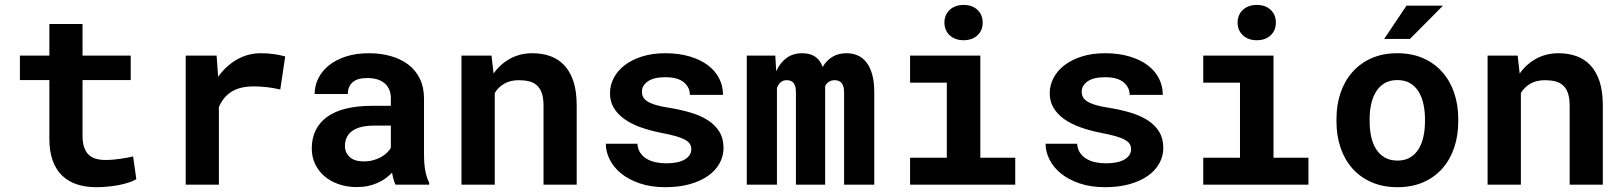

<svg xmlns="http://www.w3.org/2000/svg" viewBox="-20 -756 6641 786"><path d="M317.9 -657.7V-528.3H515.1V-428.2H317.9V-201.2Q317.9 -172.4 324.5 -153.1Q331.1 -133.8 343.3 -122.3Q355.5 -110.8 372.8 -106Q390.1 -101.1 411.6 -101.1Q427.2 -101.1 443.6 -102.5Q460 -104 474.9 -106.2Q489.7 -108.4 502.7 -110.8Q515.6 -113.3 524.9 -115.7L538.1 -22.5Q523.9 -14.2 504.9 -8.1Q485.8 -2 464.4 2Q442.9 5.9 419.7 8.1Q396.5 10.3 374 10.3Q330.6 10.3 295.2 -1.2Q259.8 -12.7 234.6 -36.9Q209.5 -61 195.8 -98.4Q182.1 -135.7 182.1 -188V-428.2H61.5V-528.3H182.1V-657.7Z M1048.3 -538.1Q1079.1 -538.1 1105.2 -533.9Q1131.3 -529.8 1147.5 -524.9L1127.4 -389.6Q1100.6 -396 1072.5 -399.2Q1044.4 -402.3 1019 -402.3Q961.9 -402.3 927.5 -380.4Q893.1 -358.4 876 -317.4V0H740.2V-528.3H866.7L873 -441.9Q905.3 -486.8 950.2 -512.5Q995.1 -538.1 1048.3 -538.1Z M1599.1 0Q1594.2 -9.8 1590.8 -22.5Q1587.4 -35.2 1585 -49.3Q1573.7 -37.1 1559.1 -26.4Q1544.4 -15.6 1526.6 -7.6Q1508.8 0.5 1487.3 5.1Q1465.8 9.8 1440.9 9.8Q1400.4 9.8 1366.5 -2Q1332.5 -13.7 1308.1 -34.7Q1283.7 -55.7 1270 -84.7Q1256.3 -113.8 1256.3 -147.9Q1256.3 -231.4 1318.6 -277.1Q1380.9 -322.8 1504.4 -322.8H1580.1V-354Q1580.1 -392.1 1555.2 -414.3Q1530.3 -436.5 1483.4 -436.5Q1441.9 -436.5 1422.9 -418.7Q1403.8 -400.9 1403.8 -371.1H1268.1Q1268.1 -404.8 1283 -435.1Q1297.9 -465.3 1326.4 -488.3Q1355 -511.2 1396.2 -524.7Q1437.5 -538.1 1490.7 -538.1Q1538.6 -538.1 1579.8 -526.4Q1621.1 -514.6 1651.4 -491.7Q1681.6 -468.8 1698.7 -433.8Q1715.8 -398.9 1715.8 -353V-126.5Q1715.8 -84 1721.2 -56.2Q1726.6 -28.3 1736.8 -8.3V0ZM1469.7 -95.2Q1490.2 -95.2 1507.8 -100.1Q1525.4 -105 1539.6 -112.8Q1553.7 -120.6 1564 -130.6Q1574.2 -140.6 1580.1 -150.9V-241.7H1510.7Q1479 -241.7 1456.5 -235.6Q1434.1 -229.5 1419.9 -218.5Q1405.8 -207.5 1398.9 -192.1Q1392.1 -176.8 1392.1 -158.7Q1392.1 -131.3 1411.4 -113.3Q1430.7 -95.2 1469.7 -95.2Z M1992.2 -528.3 2000.5 -455.1Q2028.8 -494.6 2069.3 -516.4Q2109.9 -538.1 2159.2 -538.1Q2199.2 -538.1 2232.4 -526.4Q2265.6 -514.6 2289.8 -489Q2314 -463.4 2327.4 -423.1Q2340.8 -382.8 2340.8 -325.2V0H2205.1V-323.2Q2205.1 -354.5 2198 -374.8Q2190.9 -395 2177.7 -406.7Q2164.6 -418.5 2146 -423.1Q2127.4 -427.7 2104 -427.7Q2069.3 -427.7 2044.9 -413.8Q2020.5 -399.9 2005.4 -375.5V0H1869.1V-528.3Z M2810.1 -145Q2810.1 -157.2 2804.4 -166.5Q2798.8 -175.8 2784.4 -183.8Q2770 -191.9 2746.1 -198.7Q2722.2 -205.6 2685.5 -212.4Q2639.2 -221.7 2600.8 -235.6Q2562.5 -249.5 2535.2 -269.3Q2507.8 -289.1 2492.4 -314.9Q2477.1 -340.8 2477.1 -374.5Q2477.1 -407.2 2492.7 -437Q2508.3 -466.8 2537.6 -489.3Q2566.9 -511.7 2608.9 -524.9Q2650.9 -538.1 2703.6 -538.1Q2758.8 -538.1 2802.7 -525.1Q2846.7 -512.2 2877.2 -489.5Q2907.7 -466.8 2923.8 -435.5Q2939.9 -404.3 2939.9 -367.7H2804.2Q2804.2 -398.4 2779.3 -419.2Q2754.4 -439.9 2703.6 -439.9Q2656.2 -439.9 2632.1 -422.9Q2607.9 -405.8 2607.9 -380.9Q2607.9 -369.1 2612.8 -359.1Q2617.7 -349.1 2630.1 -341.1Q2642.6 -333 2664.1 -326.4Q2685.5 -319.8 2718.8 -314.9Q2766.6 -307.1 2807.6 -294.9Q2848.6 -282.7 2878.4 -263.4Q2908.2 -244.1 2925 -216.6Q2941.9 -189 2941.9 -150.9Q2941.9 -115.7 2925 -86.2Q2908.2 -56.6 2877.2 -35.2Q2846.2 -13.7 2802.2 -1.7Q2758.3 10.3 2704.1 10.3Q2644.5 10.3 2598.9 -5.4Q2553.2 -21 2522.5 -46.1Q2491.7 -71.3 2475.8 -103.3Q2460 -135.3 2460 -167.5H2589.4Q2590.8 -146 2601.1 -130.6Q2611.3 -115.2 2627.4 -105.7Q2643.6 -96.2 2664.3 -91.8Q2685.1 -87.4 2707 -87.4Q2757.3 -87.4 2783.7 -103.5Q2810.1 -119.6 2810.1 -145Z M3153.8 -528.3 3157.7 -464.4Q3172.9 -498.5 3199.5 -518.3Q3226.1 -538.1 3264.2 -538.1Q3328.1 -538.1 3347.7 -481.9Q3363.3 -508.3 3387.5 -523.2Q3411.6 -538.1 3445.8 -538.1Q3469.7 -538.1 3490.5 -529.3Q3511.2 -520.5 3526.6 -501.2Q3542 -481.9 3550.5 -451.4Q3559.1 -420.9 3559.1 -377V0H3435.5V-377.4Q3435.5 -392.6 3432.4 -402.3Q3429.2 -412.1 3423.8 -417.7Q3418.5 -423.3 3411.4 -425.5Q3404.3 -427.7 3397 -427.7Q3382.8 -427.7 3373 -421.1Q3363.3 -414.6 3357.9 -403.3V0H3238.3V-377.9Q3238.3 -393.1 3235.4 -402.8Q3232.4 -412.6 3227.3 -418Q3222.2 -423.3 3215.3 -425.5Q3208.5 -427.7 3200.7 -427.7Q3185.1 -427.7 3175.5 -418.9Q3166 -410.2 3160.6 -395.5V0H3037.1V-528.3Z M3705.6 -528.3H3993.2V-110.4H4136.2V0H3705.6V-110.4H3856V-417.5H3705.6ZM3846.2 -663.6Q3846.2 -679.2 3851.8 -692.6Q3857.4 -706.1 3867.7 -715.6Q3877.9 -725.1 3892.3 -730.5Q3906.7 -735.8 3924.3 -735.8Q3960.4 -735.8 3981.7 -715.6Q4002.9 -695.3 4002.9 -663.6Q4002.9 -631.8 3981.7 -611.6Q3960.4 -591.3 3924.3 -591.3Q3906.7 -591.3 3892.3 -596.7Q3877.9 -602.1 3867.7 -611.6Q3857.4 -621.1 3851.8 -634.5Q3846.2 -647.9 3846.2 -663.6Z M4610.4 -145Q4610.4 -157.2 4604.7 -166.5Q4599.1 -175.8 4584.7 -183.8Q4570.3 -191.9 4546.4 -198.7Q4522.5 -205.6 4485.8 -212.4Q4439.5 -221.7 4401.1 -235.6Q4362.8 -249.5 4335.4 -269.3Q4308.1 -289.1 4292.7 -314.9Q4277.3 -340.8 4277.3 -374.5Q4277.3 -407.2 4293 -437Q4308.6 -466.8 4337.9 -489.3Q4367.2 -511.7 4409.2 -524.9Q4451.2 -538.1 4503.9 -538.1Q4559.1 -538.1 4603 -525.1Q4647 -512.2 4677.5 -489.5Q4708 -466.8 4724.1 -435.5Q4740.2 -404.3 4740.2 -367.7H4604.5Q4604.5 -398.4 4579.6 -419.2Q4554.7 -439.9 4503.9 -439.9Q4456.5 -439.9 4432.4 -422.9Q4408.2 -405.8 4408.2 -380.9Q4408.2 -369.1 4413.1 -359.1Q4418 -349.1 4430.4 -341.1Q4442.9 -333 4464.4 -326.4Q4485.8 -319.8 4519 -314.9Q4566.9 -307.1 4607.9 -294.9Q4648.9 -282.7 4678.7 -263.4Q4708.5 -244.1 4725.3 -216.6Q4742.2 -189 4742.2 -150.9Q4742.2 -115.7 4725.3 -86.2Q4708.5 -56.6 4677.5 -35.2Q4646.5 -13.7 4602.5 -1.7Q4558.6 10.3 4504.4 10.3Q4444.8 10.3 4399.2 -5.4Q4353.5 -21 4322.8 -46.1Q4292 -71.3 4276.1 -103.3Q4260.3 -135.3 4260.3 -167.5H4389.6Q4391.1 -146 4401.4 -130.6Q4411.6 -115.2 4427.7 -105.7Q4443.8 -96.2 4464.6 -91.8Q4485.4 -87.4 4507.3 -87.4Q4557.6 -87.4 4584 -103.5Q4610.4 -119.6 4610.4 -145Z M4905.8 -528.3H5193.4V-110.4H5336.4V0H4905.8V-110.4H5056.2V-417.5H4905.8ZM5046.4 -663.6Q5046.4 -679.2 5052 -692.6Q5057.6 -706.1 5067.9 -715.6Q5078.1 -725.1 5092.5 -730.5Q5106.9 -735.8 5124.5 -735.8Q5160.6 -735.8 5181.9 -715.6Q5203.1 -695.3 5203.1 -663.6Q5203.1 -631.8 5181.9 -611.6Q5160.6 -591.3 5124.5 -591.3Q5106.9 -591.3 5092.5 -596.7Q5078.1 -602.1 5067.9 -611.6Q5057.6 -621.1 5052 -634.5Q5046.4 -647.9 5046.4 -663.6Z M5451.2 -269Q5451.2 -326.7 5467.8 -375.7Q5484.4 -424.8 5516.4 -460.9Q5548.3 -497.1 5594.5 -517.6Q5640.6 -538.1 5700.2 -538.1Q5759.8 -538.1 5806.2 -517.6Q5852.5 -497.1 5884.5 -460.9Q5916.5 -424.8 5933.1 -375.7Q5949.7 -326.7 5949.7 -269V-258.8Q5949.7 -200.7 5933.1 -151.6Q5916.5 -102.5 5884.8 -66.4Q5853 -30.3 5806.6 -10Q5760.3 10.3 5701.2 10.3Q5641.6 10.3 5595 -10Q5548.3 -30.3 5516.4 -66.4Q5484.4 -102.5 5467.8 -151.6Q5451.2 -200.7 5451.2 -258.8ZM5586.9 -258.8Q5586.9 -225.6 5593.3 -196.5Q5599.6 -167.5 5613.3 -145.8Q5627 -124 5648.7 -111.3Q5670.4 -98.6 5701.2 -98.6Q5731 -98.6 5752.4 -111.3Q5773.9 -124 5787.4 -145.8Q5800.8 -167.5 5807.1 -196.5Q5813.5 -225.6 5813.5 -258.8V-269Q5813.5 -301.3 5807.1 -330.1Q5800.8 -358.9 5787.4 -380.9Q5773.9 -402.8 5752.4 -415.5Q5731 -428.2 5700.2 -428.2Q5669.9 -428.2 5648.4 -415.5Q5627 -402.8 5613.3 -380.9Q5599.6 -358.9 5593.3 -330.1Q5586.9 -301.3 5586.9 -269ZM5737.8 -732.9H5887.2L5752 -596.7H5646.5Z M6192.9 -528.3 6201.2 -455.1Q6229.5 -494.6 6270 -516.4Q6310.5 -538.1 6359.9 -538.1Q6399.9 -538.1 6433.1 -526.4Q6466.3 -514.6 6490.5 -489Q6514.6 -463.4 6528.1 -423.1Q6541.5 -382.8 6541.5 -325.2V0H6405.8V-323.2Q6405.8 -354.5 6398.7 -374.8Q6391.6 -395 6378.4 -406.7Q6365.2 -418.5 6346.7 -423.1Q6328.1 -427.7 6304.7 -427.7Q6270 -427.7 6245.6 -413.8Q6221.2 -399.9 6206.1 -375.5V0H6069.8V-528.3Z"/></svg>

Font: TypoPRO Roboto Mono
Style: Bold
Weight: 700
Designer: Google
Version: Version 2.000986; 2015; ttfautohint (v1.3)